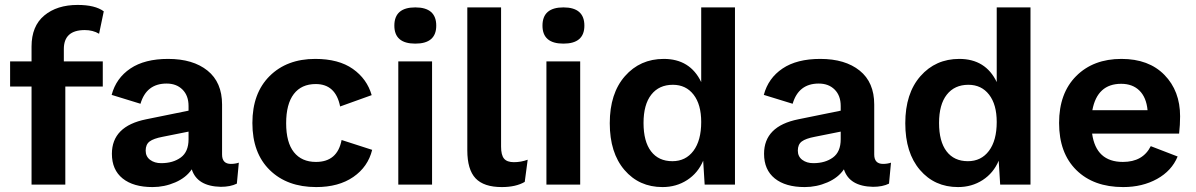

<svg xmlns="http://www.w3.org/2000/svg" viewBox="-20 -749 4852 779"><path d="M239 -550V-500H397V-398H245V0H108V-398H21V-500H108V-560Q108 -643 159.5 -686Q211 -729 295 -729Q366 -729 401 -703L382 -612Q357 -627 324 -627Q239 -627 239 -550Z M917 -84Q934 -84 949 -89L941 -4Q915 9 876 9Q780 7 758 -62Q735 -28 691 -9Q647 10 599 10Q521 10 477.5 -25Q434 -60 434 -125Q434 -237 573 -265L745 -300V-319Q745 -361 720.5 -385.5Q696 -410 656 -410Q574 -410 550 -328L433 -364Q451 -432 509 -471Q567 -510 662 -510Q763 -510 822 -462.5Q881 -415 881 -325V-122Q881 -84 917 -84ZM634 -87Q682 -87 713.5 -110Q745 -133 745 -184V-215L640 -194Q603 -187 587 -175Q571 -163 571 -138Q571 -114 589 -100.5Q607 -87 634 -87Z M1259 -510Q1354 -510 1411.5 -469.5Q1469 -429 1488 -363L1360 -317Q1342 -408 1261 -408Q1203 -408 1172 -367.5Q1141 -327 1141 -249Q1141 -171 1172.5 -131.5Q1204 -92 1262 -92Q1349 -92 1366 -181L1490 -141Q1473 -72 1413.5 -31Q1354 10 1263 10Q1145 10 1074.5 -59Q1004 -128 1004 -250Q1004 -371 1074 -440.5Q1144 -510 1259 -510Z M1580 -645Q1580 -719 1665 -719Q1750 -719 1750 -645Q1750 -572 1665 -572Q1580 -572 1580 -645ZM1733 -500V0H1596V-500Z M2013 -719V-154Q2013 -120 2025 -105.5Q2037 -91 2065 -91Q2094 -91 2121 -101L2109 -11Q2073 10 2016 10Q1943 10 1909.5 -25.5Q1876 -61 1876 -139V-719Z M2181 -645Q2181 -719 2266 -719Q2351 -719 2351 -645Q2351 -572 2266 -572Q2181 -572 2181 -645ZM2334 -500V0H2197V-500Z M2825 -719H2962V0H2839L2833 -97Q2812 -47 2768 -18.5Q2724 10 2668 10Q2573 10 2513.5 -59.5Q2454 -129 2454 -249Q2454 -370 2515.5 -440Q2577 -510 2673 -510Q2780 -510 2825 -416ZM2708 -95Q2762 -95 2793.5 -137Q2825 -179 2825 -254Q2825 -325 2794 -365Q2763 -405 2710 -405Q2654 -405 2622.5 -365Q2591 -325 2591 -250Q2591 -175 2621.5 -135Q2652 -95 2708 -95Z M3563 -84Q3580 -84 3595 -89L3587 -4Q3561 9 3522 9Q3426 7 3404 -62Q3381 -28 3337 -9Q3293 10 3245 10Q3167 10 3123.5 -25Q3080 -60 3080 -125Q3080 -237 3219 -265L3391 -300V-319Q3391 -361 3366.5 -385.5Q3342 -410 3302 -410Q3220 -410 3196 -328L3079 -364Q3097 -432 3155 -471Q3213 -510 3308 -510Q3409 -510 3468 -462.5Q3527 -415 3527 -325V-122Q3527 -84 3563 -84ZM3280 -87Q3328 -87 3359.5 -110Q3391 -133 3391 -184V-215L3286 -194Q3249 -187 3233 -175Q3217 -163 3217 -138Q3217 -114 3235 -100.5Q3253 -87 3280 -87Z M4024 -719H4161V0H4038L4032 -97Q4011 -47 3967 -18.5Q3923 10 3867 10Q3772 10 3712.5 -59.5Q3653 -129 3653 -249Q3653 -370 3714.5 -440Q3776 -510 3872 -510Q3979 -510 4024 -416ZM3907 -95Q3961 -95 3992.5 -137Q4024 -179 4024 -254Q4024 -325 3993 -365Q3962 -405 3909 -405Q3853 -405 3821.5 -365Q3790 -325 3790 -250Q3790 -175 3820.5 -135Q3851 -95 3907 -95Z M4768 -277Q4768 -243 4764 -207H4411Q4427 -92 4536 -92Q4617 -92 4649 -156L4758 -114Q4734 -56 4674.5 -23Q4615 10 4537 10Q4417 10 4347 -59Q4277 -128 4277 -250Q4277 -371 4346.5 -440.5Q4416 -510 4530 -510Q4641 -510 4704.5 -445Q4768 -380 4768 -277ZM4529 -409Q4432 -409 4412 -302H4636Q4631 -354 4603 -381.5Q4575 -409 4529 -409Z"/></svg>

Font: Elaine Sans SemiBold
Style: Regular
Weight: 600
Designer: Wei Huang
Foundry: Wei Huang
Version: Version 2.001;December 24, 2019;FontCreator 12.0.0.2547 64-b